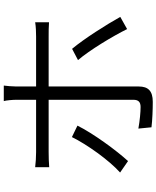

<svg xmlns="http://www.w3.org/2000/svg" viewBox="76 -898 847 1040"><g transform="rotate(-90 500.0 -377.5)"><path d="M340 -382 278 -412C239 -332 153 -211 86 -151L148 -108C205 -170 298 -297 340 -382ZM756 -411 695 -379C749 -316 825 -190 863 -113L929 -150C889 -222 810 -347 756 -411ZM115 -611V-535C141 -537 167 -538 198 -538H480V-530C480 -483 480 -136 480 -79C480 -52 468 -40 441 -40C414 -40 368 -44 324 -52L331 19C370 24 429 26 469 26C528 26 552 1 552 -50C552 -120 552 -449 552 -530V-538H823C846 -538 875 -538 900 -536V-611C876 -607 844 -606 822 -606H552V-713C552 -734 555 -767 557 -781H473C477 -767 480 -733 480 -713V-606H197C166 -606 142 -608 115 -611Z"/></g></svg>

Font: Noto Sans CJK SC DemiLight
Style: Regular
Weight: 350
Designer: Ryoko NISHIZUKA 西塚涼子 (kana, bopomofo & ideographs); Paul D. Hunt (Latin, Greek & Cyrillic); Sandoll Communications 산돌커뮤니
Foundry: Adobe
Version: Version 2.004;hotconv 1.0.118;makeotfexe 2.5.65603